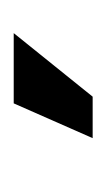

<svg xmlns="http://www.w3.org/2000/svg" viewBox="44 -762 158 287"><g transform="rotate(-90 123.5 -618.0)"><path d="M61 -559 113 -677H218L123 -559Z"/></g></svg>

Font: Maven Pro Medium
Style: Regular
Weight: 500
Designer: Joe Prince
Foundry: Joe Prince
Version: Version 2.103